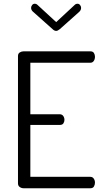

<svg xmlns="http://www.w3.org/2000/svg" viewBox="-20 -1005 548 1025"><path d="M280 -887 379 -979Q385 -985 394 -985Q402 -985 407.5 -978Q413 -971 413 -963Q413 -950 401 -940L300 -850Q288 -840 280 -840Q270 -840 260 -850L159 -940Q146 -950 146 -963Q146 -971 151.5 -978Q157 -985 165 -985Q174 -985 180 -979ZM142 -395H299Q311 -395 317.5 -386Q324 -377 324 -365Q324 -355 318.5 -346.5Q313 -338 299 -338H142V-61H462Q474 -61 480.5 -51.5Q487 -42 487 -30Q487 -19 481.5 -9.5Q476 0 462 0H106Q95 0 85.5 -6.5Q76 -13 76 -26V-706Q76 -719 85.5 -725Q95 -731 106 -731H462Q476 -731 481.5 -722Q487 -713 487 -702Q487 -689 480.5 -679.5Q474 -670 462 -670H142Z"/></svg>

Font: AkaAcidDosis
Style: Regular
Weight: 400
Designer: Edgar Tolentino, Pablo Impallari, Igino Marini, Aka-Acid
Foundry: Edgar Tolentino, Pablo Impallari, Igino Marini, Cyberella
Version: Version 1.007